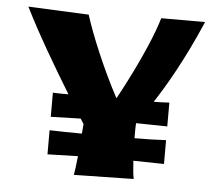

<svg xmlns="http://www.w3.org/2000/svg" viewBox="-46 -699 799 698"><g transform="rotate(5 353.0 -350.5)"><path d="M571 -208C536 -206 497 -205 456 -205V-222C456 -237 456 -250 457 -260L571 -258V-345C553 -344 534 -343 514 -343C554 -404 612 -502 675 -648H515C477 -521 378 -344 378 -344C322 -448 273 -568 251 -638L30 -648C78 -551 145 -438 203 -343C183 -343 164 -343 146 -344V-256L255 -259L267 -240C266 -235 266 -221 264 -205C222 -205 181 -206 146 -207V-119L257 -122C254 -91 250 -63 248 -53L466 -57C463 -69 461 -94 459 -123L571 -121Z"/></g></svg>

Font: Galindo
Style: Regular
Weight: 400
Designer: Astigmatic (AOETI)
Foundry: Astigmatic (AOETI)
Version: Version 1.000